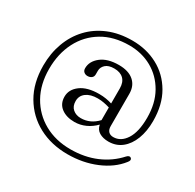

<svg xmlns="http://www.w3.org/2000/svg" viewBox="-172 -870 1201 1183"><g transform="rotate(30 429.0 -278.5)"><path d="M638.5 -107.5Q692 -107.5 726.5 -161Q761 -214.5 761 -315Q761 -417.5 718.8 -492Q676.5 -566.5 604.8 -606.8Q533 -647 444 -647Q333.5 -647 253.5 -599.2Q173.5 -551.5 130.2 -467.2Q87 -383 87 -274.5Q87 -165 133 -83.2Q179 -1.5 260.5 44Q342 89.5 448 89.5Q547.5 89.5 629 54.8Q710.5 20 767.5 -43.5Q784.5 -61.5 797.5 -50.5Q809.5 -39 792.5 -19Q740 48 648 86.5Q556 125 447 125Q332 125 241.2 76.8Q150.5 28.5 98 -61.2Q45.5 -151 45.5 -274.5Q45.5 -361.5 72.8 -435.8Q100 -510 151.8 -565.2Q203.5 -620.5 277.8 -651.2Q352 -682 445.5 -682Q545.5 -682 626.5 -638.8Q707.5 -595.5 755.2 -513.5Q803 -431.5 803 -315.5Q803 -243 781.5 -187.2Q760 -131.5 720.5 -100Q681 -68.5 626.5 -68.5Q588 -68.5 561.5 -84.2Q535 -100 529 -133Q500 -102.5 462.5 -85.5Q425 -68.5 384.5 -68.5Q327 -68.5 290.8 -96Q254.5 -123.5 254.5 -174Q254.5 -225 301.5 -259.8Q348.5 -294.5 432 -294.5Q458 -294.5 481 -290.8Q504 -287 524.5 -280.5V-388Q524.5 -431 501 -454Q477.5 -477 434.5 -477Q393.5 -477 373.2 -458.2Q353 -439.5 353 -414.5V-388.5Q353 -371.5 341.5 -362.8Q330 -354 313 -354Q298 -354 287.5 -363Q277 -372 277 -389Q277 -438 322.5 -474Q368 -510 448.5 -510Q517 -510 554.5 -477.5Q592 -445 592 -388V-158Q592 -133.5 604.5 -120.5Q617 -107.5 638.5 -107.5ZM327.5 -184.5Q327.5 -147.5 350.2 -128Q373 -108.5 407 -108.5Q474.5 -108.5 524.5 -162V-252Q505 -258 483.8 -262.2Q462.5 -266.5 438 -266.5Q387.5 -266.5 357.5 -244.5Q327.5 -222.5 327.5 -184.5Z"/></g></svg>

Font: Fraunces 9pt Soft Light
Style: Regular
Weight: 300
Version: Version 1.000;[0bf87f6ff]